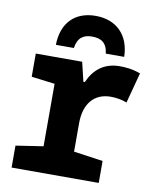

<svg xmlns="http://www.w3.org/2000/svg" viewBox="-86 -839 735 905"><g transform="rotate(10 281.5 -386.5)"><path d="M299 -773C201 -773 139 -713 137 -606H223C231 -658 259 -674 299 -674C341 -674 370 -658 376 -606H464C462 -710 398 -773 299 -773ZM32 0H449V-105L309 -125V-261C309 -354 355 -410 435 -410C460 -410 491 -405 512 -396L551 -542C512 -557 476 -559 452 -559C375 -559 328 -517 302 -457H295L273 -549H51V-438L163 -424V-125L32 -105Z"/></g></svg>

Font: Noto Sans Mono SemiCondensed ExtraBold
Style: Regular
Weight: 800
Width: 4
Designer: Monotype Design Team
Foundry: Monotype Imaging Inc.
Version: Version 2.014